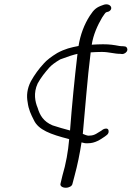

<svg xmlns="http://www.w3.org/2000/svg" viewBox="-20 -680 618 902"><path d="M125 -298C107 -263 104 -230 110 -199C114 -166 126 -141 139 -116C160 -70 217 -49 303 -27C303 -26 304 -26 305 -26C300 32 290 89 273 146L264 184C262 193 272 202 289 202C305 202 318 194 320 185L330 147C344 96 355 41 363 -11C373 -8 383 -6 393 -7C427 -7 451 -24 473 -39C480 -44 488 -49 490 -58C492 -68 488 -76 479 -76C469 -76 462 -71 456 -66C439 -57 426 -43 401 -43C389 -41 378 -48 369 -51C381 -176 390 -308 406 -434C422 -435 440 -436 458 -436C493 -436 515 -427 547 -427L554 -426C564 -426 576 -434 578 -444C580 -453 574 -462 565 -462L557 -463C552 -463 547 -463 541 -464C514 -469 496 -472 464 -472C446 -472 428 -471 411 -470C418 -516 438 -561 460 -598C468 -609 472 -617 478 -622L491 -626C517 -640 496 -670 463 -656C434 -646 422 -637 402 -606C376 -566 357 -516 349 -464C313 -457 286 -451 249 -431C221 -414 199 -397 186 -382C162 -356 143 -330 125 -298ZM157 -288C173 -317 191 -339 212 -363C222 -374 239 -387 263 -401C297 -414 325 -423 344 -427C330 -308 318 -186 309 -67C279 -75 254 -82 227 -91C184 -109 167 -139 157 -173C145 -201 136 -243 157 -288Z"/></svg>

Font: Stray Cat
Style: SuExtObl
Weight: 400
Version: Version 1.0